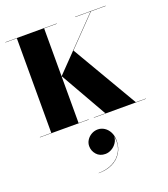

<svg xmlns="http://www.w3.org/2000/svg" viewBox="-196 -887 1246 1422"><g transform="rotate(-20 427.0 -176.0)"><path d="M335 186.3Q335 161.1 349 139.3Q363 117.5 386.2 104.3Q409.4 91.1 436.6 91.1Q464.2 91.1 488 106.5Q511.8 121.9 526.2 149.5Q540.6 177.1 540.6 214.3Q540.6 270.3 514.6 311.7Q488.6 353.1 442 375.7Q395.4 398.3 333.4 398.3V396.7Q395.4 396.7 445.2 371.5Q495 346.3 520.2 297.9Q545.4 249.5 534.6 180.3Q533.4 209.1 517.6 232.1Q501.8 255.1 478 268.3Q454.2 281.5 429.4 281.5Q385.8 281.5 360.4 252.7Q335 223.9 335 186.3ZM15 -2H105V-748H15V-750H420V-748H320V-370L686 -748H565V-750H805V-748H689L468 -519.5L771 -2H850V0H440V-2H531L322 -369L320 -367V-2H400V0H15Z"/></g></svg>

Font: Bodoni* 96pt Fatface
Style: Regular
Weight: 900
Version: Version 2.3